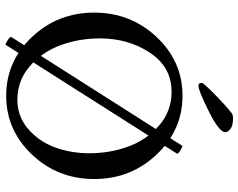

<svg xmlns="http://www.w3.org/2000/svg" viewBox="-107 -774 894 720"><g transform="rotate(90 340.0 -414.0)"><path d="M291 -723.6Q291 -730.5 335.9 -774.4Q380.9 -818.4 407.2 -837.9Q413.1 -840.8 424.8 -840.8Q450.2 -840.8 462.9 -831.5Q475.6 -822.3 475.6 -811.5Q475.6 -789.1 397.5 -750Q319.3 -710.9 300.8 -710.9Q291 -710.9 291 -723.6ZM324.2 -610.4Q231.4 -610.4 177.7 -529.3Q124 -448.2 124 -341.8Q124 -263.7 149.4 -194.3Q174.8 -125 228.5 -78.6Q282.2 -32.2 354.5 -32.2Q417 -32.2 463.9 -72.8Q510.7 -113.3 532.7 -173.3Q554.7 -233.4 554.7 -301.8Q554.7 -379.9 529.3 -448.7Q503.9 -517.6 450.2 -564Q396.5 -610.4 324.2 -610.4ZM527.3 -651.4Q535.2 -649.4 546.9 -641.6Q558.6 -633.8 555.7 -629.9L147.5 12.7Q138.7 9.8 127.4 2Q116.2 -5.9 119.1 -9.8ZM118.7 -554.2Q210 -651.4 338.9 -651.4Q467.8 -651.4 559.6 -554.2Q651.4 -457 651.4 -320.3Q651.4 -183.6 559.6 -86.9Q467.8 9.8 338.9 9.8Q210 9.8 118.7 -86.9Q27.3 -183.6 27.3 -320.3Q27.3 -457 118.7 -554.2Z"/></g></svg>

Font: Crimson Text
Style: Roman
Weight: 400
Version: Version 0.13